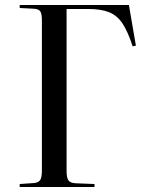

<svg xmlns="http://www.w3.org/2000/svg" viewBox="-20 -750 610 770"><path d="M59 0V-12L117 -16Q135 -18 141.5 -28.5Q148 -39 148 -67V-668Q148 -695 141.5 -704.5Q135 -714 115 -715L59 -718V-730H497L525 -567L512 -564Q493 -623 471.5 -655.5Q450 -688 417.5 -701Q385 -714 334 -714H247V-65Q247 -37 254.5 -26.5Q262 -16 284 -15L359 -12V0Z"/></svg>

Font: Display Regular
Style: Regular
Weight: 400
Designer: Latin by Veronika Burian and Jose Scaglione. Greek by Irene Vlachou. Cyrillic by Vera Evstafieva.
Foundry: TypeTogether
Version: Version 3.002